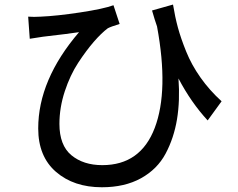

<svg xmlns="http://www.w3.org/2000/svg" viewBox="-20 -749 1017 822"><path d="M720.7 -729.5Q729.5 -675.8 741.7 -630.9Q753.9 -585.9 776.9 -528.8Q799.8 -471.7 838.4 -417Q877 -362.3 928.7 -315.4L869.1 -233.4Q797.9 -310.5 744.1 -413.1Q751 -318.4 737.8 -238.3Q724.6 -158.2 689 -91.3Q653.3 -24.4 583.5 14.2Q513.7 52.7 416 52.7Q295.9 52.7 219.7 -13.2Q143.6 -79.1 143.6 -199.2Q143.6 -407.2 318.4 -611.3Q274.4 -604.5 164.1 -591.8Q114.3 -584 107.4 -583L100.6 -677.7Q125 -675.8 154.3 -677.7Q223.6 -680.7 323.2 -695.8Q422.9 -710.9 465.8 -726.6L492.2 -646.5Q454.1 -634.8 441.4 -627.9Q414.1 -607.4 381.8 -570.3Q349.6 -533.2 314.9 -480.5Q280.3 -427.7 257.3 -357.9Q234.4 -288.1 234.4 -218.8Q234.4 -127 285.6 -84.5Q336.9 -42 418 -42Q582 -42 642.6 -201.7Q703.1 -361.3 652.3 -635.7Q642.6 -663.1 630.9 -704.1Z"/></svg>

Font: Min Sans Medium
Style: Regular
Weight: 500
Designer: Jinseong-Kim, NotoSansCJK, Nunito
Foundry: Jinseong-Kim
Version: Version 1.400;Glyphs 3.1.2 (3151)